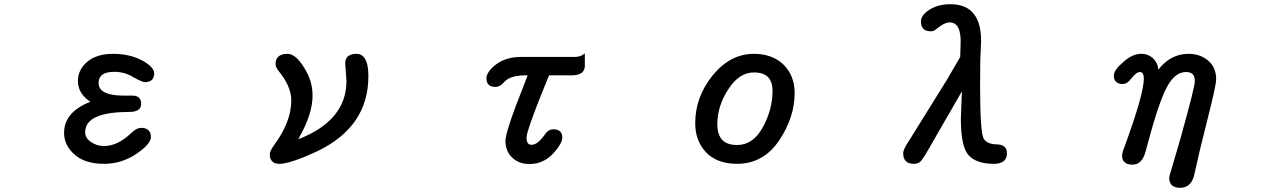

<svg xmlns="http://www.w3.org/2000/svg" viewBox="-20 -747 6040 907"><path d="M406.7 -266.1Q348.1 -305.2 348.1 -364.3Q348.1 -419.4 395 -457.5Q439.5 -492.7 514.6 -492.7Q617.2 -492.7 685.1 -439.5Q708.5 -418.5 708.5 -400.4Q708.5 -380.9 697.5 -369.9Q686.5 -358.9 664.1 -358.9Q659.7 -358.9 654.8 -360.8Q649.9 -362.8 644.5 -364.7Q632.8 -369.6 608.9 -382.8L608.4 -383.3Q567.9 -407.7 520.5 -407.7Q476.6 -407.7 458.5 -389.6Q445.8 -377 445.8 -354.5Q445.8 -335 458.7 -322Q471.7 -309.1 498.3 -302.2Q524.9 -295.4 565.4 -295.4H605.5Q633.3 -295.4 642.6 -276.9Q647 -268.6 647 -256.8Q647 -241.2 637.2 -231.4Q624 -218.3 592.8 -218.3Q398.4 -218.3 383.8 -137.2Q382.3 -130.4 382.3 -123Q382.3 -94.7 409.2 -76.7Q437 -57.1 471.7 -57.1Q536.1 -57.1 601.6 -120.1Q626 -143.1 646.5 -143.1Q669.9 -143.1 681.6 -131.3Q692.9 -120.1 692.9 -100.1Q692.9 -80.1 668.5 -55.7Q650.9 -38.1 624 -20Q554.2 26.9 471.7 26.9Q381.8 26.9 332.5 -16.6Q282.7 -60.1 282.7 -119.1Q282.7 -217.8 406.7 -266.1Z M1388.7 -88.9Q1616.7 -177.7 1616.7 -364.3L1611.8 -431.2L1610.8 -448.2Q1610.8 -476.6 1633.3 -486.8Q1645.5 -492.7 1664.3 -492.7Q1683.1 -492.7 1695.8 -480Q1708.5 -467.3 1714.4 -444.1Q1720.2 -420.9 1720.2 -386.7Q1720.2 -147.9 1478 -32.2Q1350.6 26.9 1299.8 26.9Q1269.5 26.9 1259.3 5.9Q1254.4 -3.9 1254.4 -18.6Q1254.4 -33.2 1274.9 -61.5V-62Q1356 -170.9 1356 -273.4Q1356 -338.9 1295.4 -412.6Q1281.7 -429.7 1281.7 -445.3Q1281.7 -466.3 1293.9 -478.5Q1308.1 -492.7 1337.9 -492.7Q1377 -492.7 1416.5 -427.7Q1456.5 -365.7 1456.5 -295.9Q1456.5 -208.5 1393.6 -98.1Q1391.1 -93.3 1388.7 -88.9Z M2367.7 -80.1Q2367.7 -115.2 2415 -242.2L2472.7 -391.1H2458Q2387.2 -390.1 2360.4 -357.9Q2341.8 -336.4 2320.3 -336.4Q2292 -336.4 2282.2 -355.5Q2277.8 -363.8 2277.8 -376Q2277.8 -407.7 2323.7 -442.9Q2370.1 -478 2440.4 -478H2692.4Q2719.7 -478 2733.9 -488.8L2742.7 -495.1V-436.5Q2742.7 -417.5 2731.4 -406.2Q2716.3 -391.1 2681.6 -391.1H2573.7Q2491.2 -190.9 2472.7 -124.5Q2467.3 -105 2467.3 -97.7Q2467.3 -76.7 2475.6 -68.4Q2481 -63 2491.2 -63Q2519.5 -63 2552.2 -109.4Q2569.3 -136.2 2593.8 -136.2Q2615.7 -136.2 2626.5 -125.5Q2636.2 -115.7 2636.2 -98.6Q2636.2 -67.4 2590.8 -19.5Q2545.4 27.8 2481.4 27.8Q2430.2 27.8 2399.4 -2.9Q2367.7 -33.7 2367.7 -80.1Z M3629.4 -317.4Q3629.4 -361.3 3607.7 -383.1Q3585.9 -404.8 3541 -404.8Q3471.7 -404.8 3420.4 -325.2Q3368.7 -246.6 3368.7 -160.2Q3368.7 -109.4 3393.1 -85Q3416 -62 3461.9 -62Q3537.6 -62 3583 -145Q3629.4 -229 3629.4 -317.4ZM3264.2 -165Q3264.2 -289.1 3346.7 -391.1Q3430.2 -492.7 3541 -492.7Q3628.9 -492.7 3681.6 -441.4Q3733.9 -389.2 3733.9 -307.6Q3733.9 -193.8 3661.6 -85Q3586.9 26.9 3461.9 26.9Q3366.7 26.9 3314.5 -28.3Q3264.2 -82 3264.2 -165Z M4246.6 -22.5Q4246.6 -41.5 4272.9 -80.1Q4362.8 -224.6 4452.6 -369.1L4516.1 -478L4518.1 -550.8Q4518.1 -608.4 4497.1 -629.4Q4485.4 -641.1 4465.8 -641.1Q4440.4 -641.1 4402.8 -609.4Q4391.6 -599.1 4377 -599.1Q4354 -599.1 4342.3 -610.8Q4330.6 -622.6 4330.6 -645.5Q4330.6 -676.8 4373 -702.6Q4413.6 -727.1 4469.7 -727.1Q4535.6 -727.1 4571.8 -690.9Q4614.7 -647.9 4614.7 -554.7L4610.8 -460.9L4609.9 -338.9L4610.8 -255.9Q4612.8 -119.1 4627.4 -90.8Q4645.5 -64.9 4690.4 -64.9Q4714.4 -64.5 4726.1 -52.7Q4736.8 -42 4736.8 -23.4Q4736.8 -1 4724.1 11.7Q4709 26.9 4675.8 26.9Q4593.3 26.9 4556.6 -12.7Q4519 -51.8 4519 -186.5L4523.9 -315.4L4393.6 -89.4Q4340.3 5.9 4328.6 15.6Q4316.4 26.9 4296.9 26.9Q4272 26.9 4259.3 14.2Q4246.6 1.5 4246.6 -22.5Z M5451.7 -417.5Q5509.3 -492.7 5594.7 -492.7Q5649.4 -492.7 5687 -460.9Q5725.1 -429.2 5725.1 -373Q5725.1 -344.2 5684.1 -183.1Q5643.1 -22 5622.6 74.2Q5611.3 128.9 5572.3 138.2Q5564.5 140.1 5555.7 140.1Q5546.9 140.1 5539.6 138.7Q5523.9 135.7 5515.1 127Q5503.4 115.2 5503.4 94.7Q5503.4 84 5511.7 60.1L5557.1 -95.2Q5624.5 -336.9 5624.5 -363.3Q5624.5 -391.1 5608.4 -400.9Q5598.1 -406.7 5582 -406.7Q5528.8 -406.7 5490.2 -331.5Q5451.2 -257.8 5392.1 -32.7Q5383.8 -0.5 5368.2 15.1Q5352.5 30.8 5330.1 30.8Q5303.7 30.8 5291.5 18.1Q5280.8 7.8 5280.8 -10.7Q5280.8 -25.4 5290 -47.9Q5383.3 -301.8 5383.3 -375Q5383.3 -395.5 5376 -402.8Q5372.1 -406.7 5365.2 -406.7Q5347.2 -406.7 5322.8 -374.5Q5304.7 -350.1 5283.4 -350.1Q5262.2 -350.1 5252 -360.8Q5241.7 -370.6 5241.7 -389.6Q5241.7 -416.5 5286.6 -454.1Q5329.1 -492.7 5371.1 -492.7Q5405.8 -492.7 5429.7 -468.8Q5450.7 -446.8 5451.7 -417.5Z"/></svg>

Font: YuPearl-Medium
Style: Medium
Weight: 500
Designer: Max Yao
Foundry: Max-Everyday
Version: Version 1.011; ttfautohint (v1.8.3)